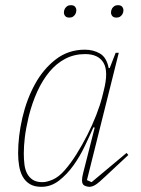

<svg xmlns="http://www.w3.org/2000/svg" viewBox="-20 -710 545 742"><path d="M140 12Q113 12 95.5 1.5Q78 -9 68 -27Q58 -45 54 -68.5Q50 -92 50 -117Q50 -184 66.5 -255Q83 -326 115 -384.5Q147 -443 195.5 -480.5Q244 -518 308 -518Q341 -518 366.5 -503Q392 -488 400 -447H404L427 -506H439L316 -14L334 -6L469 -119L476 -111L387 -28Q361 -3 348.5 4.5Q336 12 325 12Q317 12 307 7.5Q297 3 297 -13Q297 -24 301 -40L346 -217L341 -218Q327 -186 308 -146Q289 -106 264 -71Q239 -36 208 -12Q177 12 140 12ZM144 -6Q161 -6 184 -16Q207 -26 229 -51Q253 -78 275.5 -114Q298 -150 317.5 -188.5Q337 -227 352 -265.5Q367 -304 375 -336L381 -360Q400 -434 380 -467.5Q360 -501 309 -501Q267 -501 232.5 -483Q198 -465 171 -432.5Q144 -400 124 -356Q104 -312 91 -260Q80 -213 76 -179.5Q72 -146 72 -117Q72 -94 74.5 -74Q77 -54 85 -39Q93 -24 107 -15Q121 -6 144 -6ZM248 -642Q237 -642 232 -648Q227 -654 227 -662Q227 -670 231 -677Q234 -682 239.5 -686Q245 -690 254 -690Q265 -690 270 -684Q275 -678 275 -670Q275 -662 271 -655Q268 -650 262.5 -646Q257 -642 248 -642ZM430 -642Q419 -642 414 -648Q409 -654 409 -662Q409 -670 413 -677Q416 -682 421.5 -686Q427 -690 436 -690Q447 -690 452 -684Q457 -678 457 -670Q457 -662 453 -655Q450 -650 444.5 -646Q439 -642 430 -642Z"/></svg>

Font: IBM Plex Serif Thin
Style: Italic
Weight: 100
Italic angle: -14°
Designer: Mike Abbink, Paul van der Laan, Pieter van Rosmalen
Foundry: Bold Monday
Version: Version 3.001